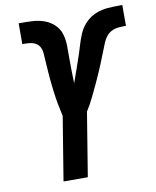

<svg xmlns="http://www.w3.org/2000/svg" viewBox="-84 -807 707 872"><g transform="rotate(-10 270.0 -371.5)"><path d="M138 0 186 -294Q183 -308 180 -322.5Q177 -337 174 -351.5Q171 -366 169 -380.5Q167 -395 165 -410Q163 -425 161.5 -439.5Q160 -454 158.5 -469Q157 -484 156 -499Q155 -514 154 -529Q153 -544 152 -559Q151 -574 150 -589Q149 -604 142.5 -617Q136 -630 123.5 -637Q111 -644 96 -645.5Q81 -647 66 -647H62V-743H70Q98 -743 126.5 -741.5Q155 -740 181 -730.5Q207 -721 226.5 -702Q246 -683 253.5 -656.5Q261 -630 261 -601.5Q261 -573 261 -544.5Q261 -516 261.5 -487.5Q262 -459 263 -431Q273 -458 282 -484.5Q291 -511 300.5 -538Q310 -565 318 -592.5Q326 -620 337 -646.5Q348 -673 369 -695Q390 -717 417.5 -728Q445 -739 473 -741Q501 -743 528 -743H540V-647H536Q521 -647 505 -645.5Q489 -644 474.5 -637Q460 -630 449.5 -617Q439 -604 433 -589Q427 -574 421 -559Q415 -544 409 -529Q403 -514 397 -499Q391 -484 384.5 -469Q378 -454 371.5 -439.5Q365 -425 358 -410Q351 -395 344 -380.5Q337 -366 330 -351.5Q323 -337 315 -322.5Q307 -308 298 -294L250 0Z"/></g></svg>

Font: Iosevka Custom
Style: Bold Italic
Weight: 700
Italic angle: -9°
Designer: Belleve Invis
Foundry: Belleve Invis
Version: Version 30.3.1; ttfautohint (v1.8.3)